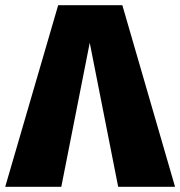

<svg xmlns="http://www.w3.org/2000/svg" viewBox="-45 -716 691 736"><path d="M424 -696H178L-25 0H190L299 -552L408 0H626Z"/></svg>

Font: Fira Sans Heavy
Style: Regular
Weight: 900
Designer: bBox Type GmbH & Carrois Corporate GbR & Edenspiekermann AG
Foundry: bBox Type GmbH & Carrois Corporate GbR & Edenspiekermann AG
Version: Version 4.300;PS 004.300;hotconv 1.0.88;makeotf.lib2.5.64775